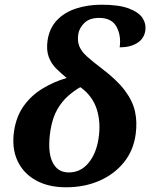

<svg xmlns="http://www.w3.org/2000/svg" viewBox="-20 -785 638 815"><path d="M260 10Q185 10 131.5 -20Q78 -50 53.5 -104Q29 -158 40 -231Q50 -293 81.5 -336.5Q113 -380 160.5 -409Q208 -438 263 -454Q240 -473 219 -493.5Q198 -514 187 -543Q176 -572 182 -614Q190 -666 222 -699.5Q254 -733 303.5 -749Q353 -765 411 -765Q485 -765 527 -749Q569 -733 585 -708.5Q601 -684 597 -656Q592 -621 562.5 -602.5Q533 -584 488 -584Q495 -634 474.5 -671.5Q454 -709 401 -709Q360 -709 338 -687.5Q316 -666 312 -639Q308 -610 317 -588Q326 -566 349.5 -545Q373 -524 411 -495Q476 -446 509.5 -401.5Q543 -357 553 -312Q563 -267 556 -216Q547 -147 506.5 -96.5Q466 -46 402.5 -18Q339 10 260 10ZM272 -53Q322 -53 355 -92.5Q388 -132 398 -195Q409 -263 391 -320.5Q373 -378 321 -415Q296 -401 270 -378.5Q244 -356 223.5 -321Q203 -286 194 -231Q181 -144 202 -98.5Q223 -53 272 -53Z"/></svg>

Font: Noto Serif
Style: Bold Italic
Weight: 700
Italic angle: -12°
Designer: Monotype Design Team
Foundry: Monotype Imaging Inc.
Version: Version 2.013